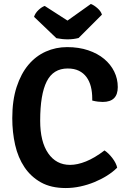

<svg xmlns="http://www.w3.org/2000/svg" viewBox="-20 -936 646 970"><path d="M446 -428V-438Q446 -471 439 -498.5Q432 -526 417 -546.5Q402 -567 378.5 -578.5Q355 -590 322 -590Q249 -590 216 -524.5Q183 -459 183 -326Q183 -220 223.5 -161.5Q264 -103 334 -103Q371 -103 414.5 -120.5Q458 -138 508 -176Q529 -162 548 -137Q567 -112 572 -89Q550 -67 520.5 -48.5Q491 -30 457 -16Q423 -2 386 6Q349 14 312 14Q238 14 187 -14.5Q136 -43 103.5 -91.5Q71 -140 56.5 -204Q42 -268 42 -339Q42 -429 64 -496.5Q86 -564 123.5 -608.5Q161 -653 211.5 -675.5Q262 -698 319 -698Q378 -698 425.5 -682Q473 -666 506 -638.5Q539 -611 557 -574.5Q575 -538 575 -496Q575 -421 499 -421Q488 -421 475 -422.5Q462 -424 446 -428ZM206 -906 321 -832 439 -916Q455 -910 472.5 -894.5Q490 -879 495 -862L377 -744Q327 -731 265 -743L152 -851Q158 -870 174.5 -885.5Q191 -901 206 -906Z"/></svg>

Font: Signika
Style: Semibold
Weight: 600
Designer: Anna Giedrys
Foundry: Anna Giedrys
Version: Version 1.001